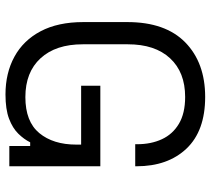

<svg xmlns="http://www.w3.org/2000/svg" viewBox="-54 -700 768 700"><g transform="rotate(90 330.0 -350.0)"><path d="M60.5 -269.8V-430.2Q60.5 -569 134.6 -641.5Q208.8 -714 333.5 -714Q457.2 -714 521.8 -645.9Q586.2 -577.8 586.2 -463.8V-459H505.8V-466.2Q505.8 -516.8 487.6 -556.1Q469.5 -595.5 431.4 -618.2Q393.2 -641 333.5 -641Q243.2 -641 192.4 -586Q141.5 -531 141.5 -432.2V-267.8Q141.5 -169.2 192.4 -113.9Q243.2 -58.5 334 -58.5Q423.2 -58.5 465.2 -109.2Q507.2 -160 507.2 -244.2V-261.8H292.5V-331.8H586.2V0H512.2V-76H498.8Q488 -53.8 467.6 -32.9Q447.2 -12 412.9 1Q378.5 14 324.5 14Q246.5 14 186.9 -18.5Q127.2 -51 93.9 -114.2Q60.5 -177.5 60.5 -269.8Z"/></g></svg>

Font: Space 7353
Style: Regular
Weight: 400
Designer: Christine Claussen + Ruben Lyon  (Space 7353)
Version: Version 1.000;FEAKit 1.0